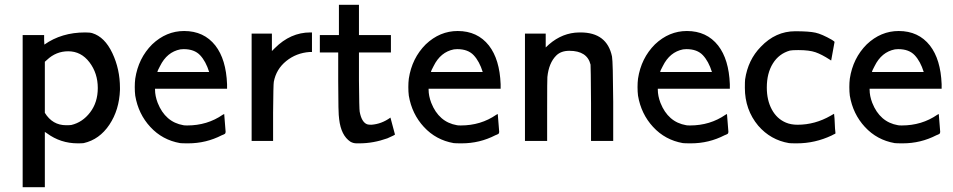

<svg xmlns="http://www.w3.org/2000/svg" viewBox="-20 -591 3997 805"><path d="M166 -404Q238 -455 337 -455Q358 -455 367 -452Q419 -436 451 -368.5Q483 -301 483 -222V-214Q480 -130 438.5 -68Q397 -6 331 9Q325 10 306 10Q234 10 177 -32Q169 -38 168 -38V194H75V-444H165V-424ZM390 -222Q390 -284 355 -330Q320 -376 266 -376Q215 -376 177 -340L168 -332V-118Q200 -66 257 -66Q274 -66 279 -67Q326 -78 358 -120Q390 -162 390 -222Z M920 -113Q926 -43 926 -38Q926 -35 925 -33Q924 -31 923 -30Q922 -29 917.5 -27Q913 -25 910 -24Q844 10 769 10Q742 10 735 9Q661 -4 610.5 -58.5Q560 -113 547 -190Q545 -206 545 -226Q545 -245 547 -261Q560 -347 618 -405Q677 -461 752 -461Q835 -461 883 -400Q928 -342 932 -238V-219H630V-215Q630 -189 641 -160Q673 -79 749 -66Q753 -65 765 -65Q849 -65 914 -110ZM857 -289Q843 -334 819 -359.5Q795 -385 750 -385Q747 -385 742.5 -384.5Q738 -384 736 -384Q680 -373 651 -314Q640 -294 640 -289Z M1132 -389Q1198 -455 1281 -455H1288V-373H1278Q1222 -369 1180 -335Q1138 -301 1128 -248Q1126 -239 1125 -119V0H1035V-450H1120V-377Z M1617 -98 1636 -27Q1636 -25 1604 -11Q1545 10 1487 10H1475Q1461 10 1449 3Q1410 -23 1402 -91Q1398 -113 1398 -251V-371H1321V-444H1401V-571H1485V-444H1619V-371H1485V-253Q1486 -134 1488 -123Q1496 -79 1519 -70Q1524 -68 1537 -68Q1580 -71 1617 -98Z M2067 -113Q2073 -43 2073 -38Q2073 -35 2072 -33Q2071 -31 2070 -30Q2069 -29 2064.5 -27Q2060 -25 2057 -24Q1991 10 1916 10Q1889 10 1882 9Q1808 -4 1757.5 -58.5Q1707 -113 1694 -190Q1692 -206 1692 -226Q1692 -245 1694 -261Q1707 -347 1765 -405Q1824 -461 1899 -461Q1982 -461 2030 -400Q2075 -342 2079 -238V-219H1777V-215Q1777 -189 1788 -160Q1820 -79 1896 -66Q1900 -65 1912 -65Q1996 -65 2061 -110ZM2004 -289Q1990 -334 1966 -359.5Q1942 -385 1897 -385Q1894 -385 1889.5 -384.5Q1885 -384 1883 -384Q1827 -373 1798 -314Q1787 -294 1787 -289Z M2268 -392Q2323 -447 2391 -454Q2393 -454 2400 -454.5Q2407 -455 2411 -455H2414Q2525 -455 2546 -354Q2550 -331 2551 -164V0H2458V-157Q2457 -315 2456 -320Q2442 -378 2367 -378Q2332 -378 2312 -358Q2281 -327 2275 -268Q2274 -261 2274 -129V0H2181V-450H2268Z M3028 -113Q3034 -43 3034 -38Q3034 -35 3033 -33Q3032 -31 3031 -30Q3030 -29 3025.5 -27Q3021 -25 3018 -24Q2952 10 2877 10Q2850 10 2843 9Q2769 -4 2718.5 -58.5Q2668 -113 2655 -190Q2653 -206 2653 -226Q2653 -245 2655 -261Q2668 -347 2726 -405Q2785 -461 2860 -461Q2943 -461 2991 -400Q3036 -342 3040 -238V-219H2738V-215Q2738 -189 2749 -160Q2781 -79 2857 -66Q2861 -65 2873 -65Q2957 -65 3022 -110ZM2965 -289Q2951 -334 2927 -359.5Q2903 -385 2858 -385Q2855 -385 2850.5 -384.5Q2846 -384 2844 -384Q2788 -373 2759 -314Q2748 -294 2748 -289Z M3170 -395Q3232 -460 3314 -460Q3372 -460 3399 -454Q3426 -448 3468 -424Q3479 -417 3479 -415L3465 -338Q3465 -337 3463.5 -338Q3462 -339 3459 -341Q3425 -363 3399 -372Q3373 -381 3327 -381Q3301 -381 3292 -379Q3246 -366 3220.5 -325Q3195 -284 3195 -224Q3195 -171 3216 -132Q3237 -93 3275 -77Q3296 -68 3324 -68Q3397 -68 3463 -106L3477 -114L3479 -93Q3480 -72 3481 -52L3483 -32L3481 -30Q3479 -29 3474.5 -27Q3470 -25 3467 -23Q3397 10 3321 10Q3294 10 3288 9Q3211 -4 3159 -64Q3103 -131 3103 -223Q3103 -250 3104 -258Q3116 -340 3170 -395Z M3916 -113Q3922 -43 3922 -38Q3922 -35 3921 -33Q3920 -31 3919 -30Q3918 -29 3913.5 -27Q3909 -25 3906 -24Q3840 10 3765 10Q3738 10 3731 9Q3657 -4 3606.5 -58.5Q3556 -113 3543 -190Q3541 -206 3541 -226Q3541 -245 3543 -261Q3556 -347 3614 -405Q3673 -461 3748 -461Q3831 -461 3879 -400Q3924 -342 3928 -238V-219H3626V-215Q3626 -189 3637 -160Q3669 -79 3745 -66Q3749 -65 3761 -65Q3845 -65 3910 -110ZM3853 -289Q3839 -334 3815 -359.5Q3791 -385 3746 -385Q3743 -385 3738.5 -384.5Q3734 -384 3732 -384Q3676 -373 3647 -314Q3636 -294 3636 -289Z"/></svg>

Font: KaTeX_SansSerif
Style: Regular
Weight: 400
Version: Version 1.1; ttfautohint (v1.3)